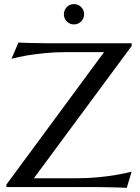

<svg xmlns="http://www.w3.org/2000/svg" viewBox="-20 -911 682 935"><path d="M145 -43H354Q411.1 -43 459.7 -47.9Q508.3 -52.7 544.4 -59.1Q586.4 -65.9 621.1 -75.2L597.2 3.9Q591.3 3.4 579.6 2.9Q567.9 2.4 553.5 2Q539.1 1.5 523.2 1.2Q507.3 1 493.2 0.7Q479 0.5 468 0.2Q457 0 452.1 0H11.2V-12.2L486.8 -657.2H303.2Q245.6 -657.2 197 -652.1Q148.4 -647 112.3 -641.1Q70.3 -633.8 36.1 -625L69.8 -704.1Q75.7 -703.6 87.6 -703.1Q99.6 -702.6 114 -702.1Q128.4 -701.7 144 -701.4Q159.7 -701.2 173.8 -700.9Q188 -700.7 199 -700.4Q210 -700.2 214.8 -700.2H621.1V-687ZM291 -841.3Q291 -851.6 294.9 -860.8Q298.8 -870.1 305.4 -876.7Q312 -883.3 320.8 -887.2Q329.6 -891.1 339.8 -891.1Q360.8 -891.1 375.2 -876.7Q389.6 -862.3 389.6 -841.3Q389.6 -831.1 385.7 -822Q381.8 -813 375.2 -806.4Q368.7 -799.8 359.4 -795.9Q350.1 -792 339.8 -792Q329.6 -792 320.8 -795.9Q312 -799.8 305.4 -806.4Q298.8 -813 294.9 -822Q291 -831.1 291 -841.3Z"/></svg>

Font: Marcellus
Style: Regular
Weight: 400
Designer: Astigmatic (AOETI)
Foundry: Astigmatic (AOETI)
Version: Version 1.000